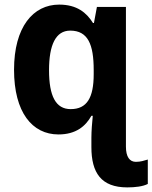

<svg xmlns="http://www.w3.org/2000/svg" viewBox="-20 -574 662 834"><path d="M237 -554C124 -554 41 -457 41 -271C41 -86 120 10 234 10C310 10 352 -26 377 -71H383C380 -42 377 -4 377 24V65C377 176 419 240 533 240C567 240 601 236 622 225V119C605 124 591 129 570 129C543 129 527 107 527 63V-544H401L388 -474H384C356 -519 314 -554 237 -554ZM285 -441C362 -441 387 -381 387 -270V-252C387 -150 358 -100 287 -100C222 -100 193 -157 193 -269C193 -379 222 -441 285 -441Z"/></svg>

Font: Noto Sans Display
Style: Bold
Weight: 700
Designer: Monotype Design Team
Foundry: Monotype Imaging Inc.
Version: Version 1.900